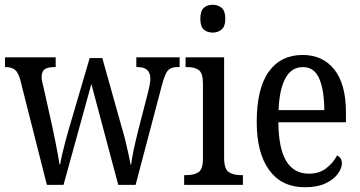

<svg xmlns="http://www.w3.org/2000/svg" viewBox="-20 -777 1515 807"><path d="M65 -442Q56 -474 42 -484.5Q28 -495 3 -495H1V-536H214V-495H207Q181 -495 168 -486Q155 -477 155 -453Q155 -444 157.5 -432.5Q160 -421 163 -410L201 -239Q206 -215 212 -185.5Q218 -156 223 -129Q228 -102 230 -86H233Q235 -102 241 -127Q247 -152 254 -179.5Q261 -207 268 -230L357 -533H410L493 -237Q500 -215 507 -186Q514 -157 520 -129.5Q526 -102 529 -85H531Q534 -110 542 -148Q550 -186 562 -233L604 -396Q607 -408 609.5 -422.5Q612 -437 612 -446Q612 -495 559 -495H553V-536H735V-495H723Q699 -495 686 -481Q673 -467 660 -417L550 0H477L364 -424L247 0H177Z M874 -640Q851 -640 836.5 -653Q822 -666 822 -698Q822 -731 836.5 -744Q851 -757 874 -757Q896 -757 911.5 -744Q927 -731 927 -698Q927 -666 911.5 -653Q896 -640 874 -640ZM754 0V-41H765Q795 -41 814 -53Q833 -65 833 -110V-425Q833 -470 815.5 -482.5Q798 -495 768 -495H760V-536H922V-115Q922 -67 941 -54Q960 -41 991 -41H1001V0Z M1261 10Q1164 10 1111.5 -62Q1059 -134 1059 -264Q1059 -405 1109.5 -475.5Q1160 -546 1252 -546Q1337 -546 1385.5 -484.5Q1434 -423 1434 -305V-263H1150Q1151 -152 1183.5 -99.5Q1216 -47 1278 -47Q1322 -47 1351.5 -70Q1381 -93 1397 -124Q1405 -120 1411 -112Q1417 -104 1417 -90Q1417 -70 1400 -46.5Q1383 -23 1348.5 -6.5Q1314 10 1261 10ZM1343 -314Q1343 -395 1322.5 -445Q1302 -495 1253 -495Q1205 -495 1179.5 -448Q1154 -401 1151 -314Z"/></svg>

Font: Noto Serif Condensed
Style: Regular
Weight: 400
Width: 3
Designer: Monotype Design Team
Foundry: Monotype Imaging Inc.
Version: Version 2.013; ttfautohint (v1.8.4.7-5d5b)